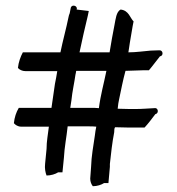

<svg xmlns="http://www.w3.org/2000/svg" viewBox="-20 -620 611 664"><path d="M28 -194C33 -188 42 -182 53 -182H149C146 -155 141 -132 141 -105L136 -54C134 -38 137 -23 141 -13C156 -13 172 -18 181 -24H196L201 -74C203 -112 210 -145 214 -183H289C296 -183 304 -183 313 -182C311 -172 309 -162 308 -151C303 -116 296 -80 295 -43L292 -2C292 8 296 18 301 24C316 24 331 19 340 13H355L360 -43V-53C364 -90 368 -127 375 -163C375 -167 375 -177 378 -180C392 -180 407 -179 421 -179H480C493 -193 505 -209 517 -225C531 -228 527 -249 514 -246C493 -245 471 -243 449 -243H428C414 -243 400 -244 387 -244C388 -257 390 -268 392 -277C399 -310 405 -342 414 -375C435 -375 456 -377 476 -377H495C508 -392 520 -409 533 -425C547 -427 544 -448 530 -446L501 -445C476 -443 451 -439 424 -439C426 -449 427 -461 429 -472C432 -492 436 -511 439 -531L442 -546C430 -557 426 -584 397 -587C382 -579 380 -554 376 -534C370 -503 364 -471 359 -439H255C264 -483 274 -525 284 -567L287 -582L245 -587C250 -600 229 -606 225 -594L221 -574C219 -570 218 -566 217 -561C209 -521 197 -479 189 -439H59C51 -424 44 -405 42 -385C47 -379 57 -374 68 -374H178C176 -360 173 -345 170 -330C166 -303 162 -274 158 -247H45C36 -232 30 -214 28 -194ZM223 -247 227 -273C230 -304 237 -333 241 -362C242 -366 243 -370 243 -373L244 -375H348C339 -330 328 -293 322 -246C312 -247 303 -247 295 -247Z"/></svg>

Font: SolarCharger
Style: 550
Weight: 400
Designer: Mew Too
Foundry: Cannot Into Space Fonts/KineticPlasma Fonts
Version: Version 1.100